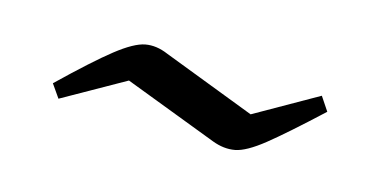

<svg xmlns="http://www.w3.org/2000/svg" viewBox="-32 -445 633 327"><g transform="rotate(15 284.0 -281.0)"><path d="M76 -221 60 -244Q115 -297 145.5 -321Q176 -345 195 -348.5Q214 -352 235 -343L399 -280L508 -342L524 -318Q468 -266 438 -242Q408 -218 389 -214.5Q370 -211 349 -219L184 -282Z"/></g></svg>

Font: Piazzolla Medium
Style: Italic
Weight: 500
Italic angle: -11.3°
Designer: Juan Pablo del Peral
Foundry: Huerta Tipografica
Version: Version 1.330